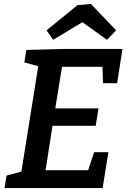

<svg xmlns="http://www.w3.org/2000/svg" viewBox="-20 -949 639 969"><path d="M500 -529 497 -612H293L259 -402H477L463 -314H245L210 -90H425L455 -181H527L498 0H3L13 -63L88 -83L173 -615L103 -634L113 -697L305 -702H598L571 -529ZM439 -929 566 -796 520 -748 396 -837 248 -748 215 -796 371 -923Z"/></svg>

Font: Bitter Pro SemiBold
Style: Italic
Weight: 600
Italic angle: -9°
Designer: Sol Matas, and Bitter project Authors
Foundry: Sol Matas
Version: Version 1.010